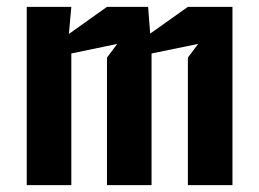

<svg xmlns="http://www.w3.org/2000/svg" viewBox="-20 -540 756 560"><path d="M58 0H188V-384L322 -412L292 -372V0H422V-384L558 -412L528 -372V0H658V-520H528L418 -442L412 -520H292L181 -441L188 -520H58Z"/></svg>

Font: Pescante Normal
Style: Regular
Weight: 400
Designer: Ariel Martín Pérez
Foundry: Tunera Type Foundry
Version: Version 1.000;FEAKit 1.0